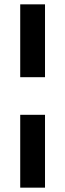

<svg xmlns="http://www.w3.org/2000/svg" viewBox="-20 -723 300 883"><path d="M187 -368H73V-703H187ZM187 140H73V-195H187Z"/></svg>

Font: Hind Vadodara SemiBold
Style: Regular
Weight: 600
Designer: Hitesh Malaviya
Foundry: Indian Type Foundry
Version: Version 1.001;PS 1.0;hotconv 1.0.86;makeotf.lib2.5.63406; tt